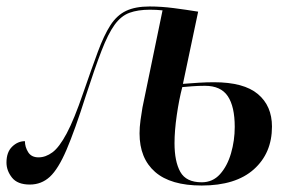

<svg xmlns="http://www.w3.org/2000/svg" viewBox="-36 -563 919 593"><path d="M587 10Q491 10 443 -32Q395 -74 395 -151Q395 -170 398 -192Q401 -214 404 -231L466 -531Q457 -532 447 -532.5Q437 -533 427 -533Q390 -533 364 -523.5Q338 -514 318 -486.5Q298 -459 277.5 -406Q257 -353 229 -267Q195 -160 169.5 -100.5Q144 -41 118 -17Q92 7 56 7Q18 7 1 -14.5Q-16 -36 -16 -61Q-16 -93 1.5 -110Q19 -127 41 -127Q41 -109 51 -93Q61 -77 83 -77Q105 -77 126 -92.5Q147 -108 170 -151Q193 -194 221 -276Q247 -351 266 -402.5Q285 -454 305 -485Q325 -516 353.5 -529.5Q382 -543 426 -543Q462 -543 500.5 -538Q539 -533 576 -527L529 -304Q553 -306 577.5 -307.5Q602 -309 625 -309Q717 -309 760.5 -272.5Q804 -236 804 -172Q804 -90 748 -40Q692 10 587 10ZM587 0Q621 0 643.5 -25Q666 -50 677.5 -89.5Q689 -129 689 -171Q689 -234 667.5 -266Q646 -298 597 -298Q576 -298 557 -296.5Q538 -295 527 -294Q517 -256 510 -207.5Q503 -159 503 -121Q503 -64 521 -32Q539 0 587 0Z"/></svg>

Font: Noto Serif Display Medium
Style: Italic
Weight: 500
Italic angle: -12°
Designer: Monotype Design Team
Foundry: Monotype Imaging Inc.
Version: Version 2.009